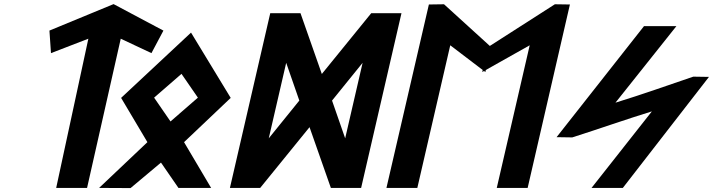

<svg xmlns="http://www.w3.org/2000/svg" viewBox="-20 -925 3509 945"><path d="M574.3 -734.5 725.4 -663.5 784.3 -774.4 539 -904.8 223.3 -774.5 230.9 -663.5 414.9 -734.5 256.5 0H408.5Z M954 -444.4 819.2 -327.2 738.5 -444.4 873.3 -561.5ZM576.1 -443.2 705.5 -225.3 467.8 -0.1 622.6 0.7 772.3 -124.8 858.3 0H1019.2L885.9 -225.3L1115.5 -443.2L920.2 -764.6Z M1678.9 -244.2 1614.3 -430 1764.7 -615.8ZM1388.6 -615.8 1453.2 -430 1302.8 -244.2ZM1503.5 -299.1 1608.5 0H1757.4L1956 -860H1807.1L1564 -560.9L1459 -860H1310.1L1111.6 0H1260.5Z M2353.5 -570.5 2362.4 -575.5 2368.9 -570.5 2371.2 -580.5 2587.1 -702.1 2425 0H2577L2785 -902.9L2711 -904L2390.9 -698.9L2165.4 -904L2090.9 -902.9L1882 0H2034L2196.1 -702.1L2355.8 -580.5Z M2719.4 -249.9 2796.6 -248.7 2798.1 -249.2C2933.7 -292.3 3058 -336.7 3188.4 -376.8L2891.4 0H3045.4L3469.4 -546.5L3392.3 -547.7L3390.8 -547.2C3264.2 -504.1 3139.4 -459.7 3009.2 -419.6L3309.2 -796.4H3149.7Z"/></svg>

Font: Stormning
Style: BoldObl
Weight: 400
Designer: Robert Jablonski, Mew Too
Foundry: Cannot Into Space Fonts
Version: Version 0.90